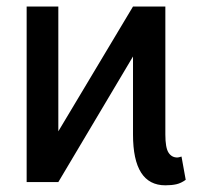

<svg xmlns="http://www.w3.org/2000/svg" viewBox="-20 -550 640 580"><path d="M60.5 0V-530.3H156.2V-153.3L381.8 -530.3H479.5V-143.6Q479.5 -104 489 -89.1Q498.5 -74.2 515.6 -74.2Q519.5 -74.2 528.3 -77.1L541 -6.8Q526.9 3.4 512.7 6.6Q498.5 9.8 479.5 9.8Q381.8 9.8 381.8 -143.6V-379.4L156.2 0Z"/></svg>

Font: Pretendard JP
Style: Regular
Weight: 400
Designer: Base glyphs from Inter by Rasmus Andersson; Hangeul glyphs from Noto Sans CJK(Source Han Sans) by Jang Soo-young and Kan
Foundry: Kil Hyung-jin
Version: Version 1.309